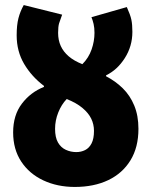

<svg xmlns="http://www.w3.org/2000/svg" viewBox="-20 -728 600 760"><path d="M282 -126Q301 -126 317 -134Q333 -142 342.5 -160.5Q352 -179 352 -210Q352 -236 341 -258.5Q330 -281 306 -301Q282 -321 244 -336Q223 -314 210.5 -282.5Q198 -251 198 -218Q198 -184 209.5 -164Q221 -144 240.5 -135Q260 -126 282 -126ZM276 12Q207 12 151.5 -14Q96 -40 64 -88.5Q32 -137 32 -204Q32 -272 66.5 -317.5Q101 -363 154 -384V-388Q105 -425 75.5 -475Q46 -525 46 -588Q46 -629 53 -656Q60 -683 74 -708L226 -670Q218 -649 214 -636Q210 -623 210 -598Q210 -569 220.5 -546Q231 -523 252 -505Q273 -487 306 -474Q331 -499 342.5 -532Q354 -565 354 -598Q354 -618 350.5 -633Q347 -648 342 -660L482 -700Q496 -669 500 -650Q504 -631 504 -602Q504 -545 474 -498Q444 -451 400 -430V-426Q437 -407 466 -378.5Q495 -350 511.5 -310Q528 -270 528 -218Q528 -145 496.5 -93.5Q465 -42 408.5 -15Q352 12 276 12Z"/></svg>

Font: Source Sans 3 ExtraLight Black
Style: Regular
Weight: 900
Version: Version 3.052;hotconv 1.1.0;makeotfexe 2.6.0